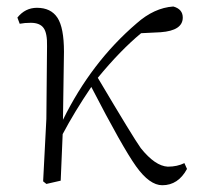

<svg xmlns="http://www.w3.org/2000/svg" viewBox="-20 -542 600 576"><path d="M533.2 -52.7 541 -35.2Q514.6 13.7 466.8 13.7Q428.7 13.7 388.2 -43Q347.7 -99.6 253.9 -281.2Q203.1 -206.1 168 -139.6Q167 -105.5 162.1 0L119.1 9.8L109.4 2L119.1 -185.5L121.1 -403.3Q122.1 -442.4 110.8 -458Q99.6 -473.6 72.3 -473.6Q53.7 -473.6 39.1 -470.7L32.2 -489.3Q55.7 -518.6 90.8 -518.6Q132.8 -518.6 152.3 -488.8Q171.9 -459 171.9 -386.7Q171.9 -364.3 168.9 -182.6Q253.9 -355.5 389.6 -471.7Q442.4 -518.6 500 -522.5Q528.3 -514.6 528.3 -489.3Q528.3 -450.2 461.9 -445.3L403.3 -442.4Q340.8 -390.6 273.4 -308.6Q379.9 -128.9 402.3 -97.7Q445.3 -43.9 483.4 -42Q511.7 -42 533.2 -52.7Z"/></svg>

Font: GenYoMin TW TTF ExtraLight
Style: Regular
Weight: 250
Version: Version 1.300